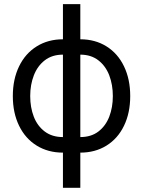

<svg xmlns="http://www.w3.org/2000/svg" viewBox="-20 -727 692 928"><path d="M284.2 10.7Q212.4 10.7 157.5 -23.2Q102.5 -57.1 72.3 -119.1Q42 -181.2 42 -262.7Q42 -344.2 72.3 -406.5Q102.5 -468.8 157.5 -502.9Q212.4 -537.1 284.2 -537.1V-707H368.2V-537.1Q439.9 -537.1 494.6 -502.9Q549.3 -468.8 579.3 -406.5Q609.4 -344.2 609.4 -262.7Q609.4 -181.2 579.3 -119.1Q549.3 -57.1 494.6 -23.2Q439.9 10.7 368.2 10.7V180.7H284.2ZM284.2 -462.9Q231.9 -462.9 196.5 -435.5Q161.1 -408.2 143.6 -362.8Q126 -317.4 126 -262.7Q126 -208 143.3 -163.1Q160.6 -118.2 196.3 -91.3Q231.9 -64.5 284.2 -64.5ZM525.4 -262.7Q525.4 -317.4 508.1 -362.8Q490.7 -408.2 455.3 -435.5Q419.9 -462.9 368.2 -462.9V-64.5Q420.4 -64.5 455.6 -91.3Q490.7 -118.2 508.1 -163.1Q525.4 -208 525.4 -262.7Z"/></svg>

Font: Pretendard JP
Style: Regular
Weight: 400
Designer: Base glyphs from Inter by Rasmus Andersson; Hangeul glyphs from Noto Sans CJK(Source Han Sans) by Jang Soo-young and Kan
Foundry: Kil Hyung-jin
Version: Version 1.309